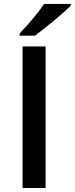

<svg xmlns="http://www.w3.org/2000/svg" viewBox="-20 -948 376 968"><path d="M93.8 0V-713.9H210V0ZM202.1 -928.2H336.4V-918.9Q310.1 -892.6 256.6 -847.9Q203.1 -803.2 156.2 -768.1H79.1V-778.8Q119.1 -821.8 152.6 -862.3Q186 -902.8 202.1 -928.2Z"/></svg>

Font: Viking Open Sans Light
Style: Bold
Weight: 600
Foundry: Ascender Corporation
Version: Version 2.001